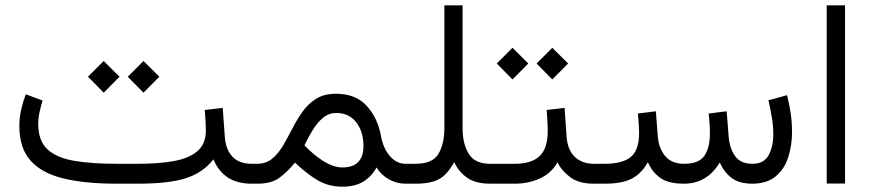

<svg xmlns="http://www.w3.org/2000/svg" viewBox="-20 -685 3249 716"><path d="M515.1 -457.5 574.2 -398.9 515.1 -339.4 456.5 -398.9ZM366.7 -457.5 425.8 -398.9 366.7 -339.4 308.1 -398.9ZM743.7 -274.9 810.5 -282.7 818.4 -174.8Q821.8 -127.4 846.7 -100.8Q871.6 -74.2 918.9 -74.2H935.5V0H918.9Q864.7 0 829.8 -22.9Q794.9 -45.9 775.9 -90.8Q737.3 -41 673.3 -20.5Q609.4 0 495.6 0H414.1Q298.3 0 217.5 -19.3Q136.7 -38.6 94.5 -85.4Q52.2 -132.3 52.2 -214.8Q52.2 -246.1 58.8 -275.6Q65.4 -305.2 76.2 -333.5L138.7 -310.1Q132.3 -289.1 127.4 -266.4Q122.6 -243.7 122.6 -222.7Q122.6 -159.7 157.2 -127.9Q191.9 -96.2 257.3 -85.2Q322.8 -74.2 414.1 -74.2H495.6Q573.7 -74.2 630.1 -84.7Q686.5 -95.2 717 -122.1Q747.6 -148.9 747.6 -197.8Q747.6 -216.3 746.3 -236.6Q745.1 -256.8 743.7 -274.9Z M939.9 0H916V-74.2H938Q971.7 -74.2 994.6 -93Q1017.6 -111.8 1035.2 -141.6Q1052.7 -171.4 1069.8 -204.8Q1086.9 -238.3 1107.9 -268.1Q1128.9 -297.9 1158.9 -316.7Q1189 -335.4 1232.9 -335.4Q1306.2 -335.4 1347.4 -290.3Q1388.7 -245.1 1400.9 -177.2Q1409.2 -131.3 1434.1 -102.8Q1459 -74.2 1491.7 -74.2H1508.8V0H1491.7Q1460 0 1430.7 -16.1Q1401.4 -32.2 1384.3 -60.5Q1366.2 -27.3 1335.4 -8.1Q1304.7 11.2 1256.8 11.2Q1204.6 11.2 1163.1 -13.7Q1121.6 -38.6 1080.1 -78.6Q1050.8 -43 1021.2 -21.5Q991.7 0 939.9 0ZM1233.4 -263.7Q1205.6 -263.7 1183.8 -245.1Q1162.1 -226.6 1145.3 -198.7Q1128.4 -170.9 1115.2 -143.1Q1148.9 -107.9 1182.6 -86.4Q1223.1 -60.5 1255.9 -60.5Q1335.4 -60.5 1335.4 -140.6Q1335.4 -193.8 1308.6 -228.8Q1281.7 -263.7 1233.4 -263.7Z M1637.2 -206.1V-665H1705.1V-205.1Q1705.1 -149.4 1727.8 -111.8Q1750.5 -74.2 1807.6 -74.2H1826.7V0H1808.1Q1753.4 0 1722.2 -22Q1690.9 -43.9 1673.8 -80.1Q1658.7 -53.2 1641.6 -35.4Q1624.5 -17.6 1598.4 -8.8Q1572.3 0 1529.3 0H1489.3V-74.2H1528.8Q1592.8 -74.2 1614.7 -110.6Q1636.7 -147 1637.2 -206.1Z M2039.6 -506.8 2098.6 -448.2 2039.6 -388.7 1981 -448.2ZM1891.1 -506.8 1950.2 -448.2 1891.1 -388.7 1832.5 -448.2ZM1807.1 -74.2H1899.4Q1962.4 -74.2 1992.4 -103Q2022.5 -131.8 2022.5 -194.8Q2022.5 -216.8 2021.2 -236.6Q2020 -256.3 2018.6 -274.9L2085.4 -282.7L2092.8 -176.3Q2096.2 -126.5 2123.3 -100.3Q2150.4 -74.2 2194.8 -74.2H2209.5V0H2193.8Q2139.6 0 2107.2 -23.7Q2074.7 -47.4 2059.1 -79.6Q2035.6 -38.6 1992.9 -19.3Q1950.2 0 1899.4 0H1807.1Z M2530.3 0Q2473.1 0 2442.9 -21.2Q2412.6 -42.5 2396 -80.1Q2374 -40 2338.1 -20Q2302.2 0 2234.9 0H2189.9V-74.2H2235.8Q2301.3 -74.2 2332.3 -99.6Q2363.3 -125 2363.3 -189.5Q2363.3 -202.1 2362.3 -218.5Q2361.3 -234.9 2358.9 -261.7L2425.8 -270L2433.1 -175.8Q2436.5 -132.3 2460.4 -103.3Q2484.4 -74.2 2531.2 -74.2Q2586.4 -74.2 2606.9 -104.2Q2627.4 -134.3 2627.4 -189.5Q2627.4 -202.1 2626.5 -218.5Q2625.5 -234.9 2623 -261.7L2689.9 -270L2697.3 -175.8Q2700.2 -133.8 2720.5 -104Q2740.7 -74.2 2785.6 -74.2Q2829.6 -74.2 2846.7 -106.9Q2863.8 -139.6 2863.8 -183.1Q2863.8 -217.8 2857.4 -252.7Q2851.1 -287.6 2845.7 -311L2915 -330.1Q2923.3 -298.3 2928.5 -263.2Q2933.6 -228 2933.6 -192.9Q2933.6 -142.6 2919.4 -98.6Q2905.3 -54.7 2873 -27.6Q2840.8 -0.5 2786.1 0Q2736.3 0 2708 -21.7Q2679.7 -43.5 2664.1 -79.1Q2616.7 0 2530.3 0Z M3131.3 -665V-0.5H3063V-665Z"/></svg>

Font: Vazirmatn FD Light
Style: Regular
Weight: 300
Designer: Saber Rastikerdar
Foundry: Saber Rastikerdar
Version: Version 33.003